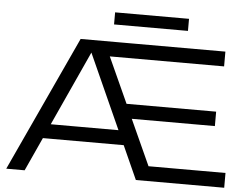

<svg xmlns="http://www.w3.org/2000/svg" viewBox="-59 -987 1363 1061"><g transform="rotate(5 622.5 -456.5)"><path d="M680 -335 795 -82H1222V0H732L402 -733H450L115 0H13L360 -750H1163V-668H529L644 -415H1141V-335ZM158 -186V-266H672V-186ZM537 -846V-913H947V-846Z"/></g></svg>

Font: Unbounded Light
Style: Regular
Weight: 300
Designer: Luke Prowse, Jean-Baptiste Morizot, Fátima Lázaro, Florian Runge
Foundry: NaN
Version: Version 1.700